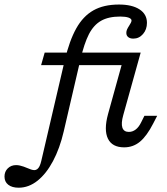

<svg xmlns="http://www.w3.org/2000/svg" viewBox="-146 -651 750 863"><path d="M-125.8 142.7Q-125.8 120.2 -110.9 105.6Q-96 91.1 -73.4 91.1Q-65.3 91.1 -56.5 93.1Q-47.6 95.2 -39.5 98Q-31.5 100.8 -24.2 104Q-15.3 108.1 -6.5 110.9Q2.4 113.7 8.1 113.7Q15.3 113.7 21.4 109.3Q27.4 104.8 31.9 95.6Q36.3 86.3 39.5 72.6L145.2 -380.6Q166.1 -468.5 196.8 -523.4Q227.4 -578.2 273.8 -604.4Q320.2 -630.6 388.7 -630.6Q447.6 -630.6 481 -608.9Q514.5 -587.1 514.5 -548.4Q514.5 -518.5 496.8 -498Q479 -477.4 453.2 -477.4Q438.7 -477.4 430.2 -484.3Q421.8 -491.1 421.8 -503.2Q421.8 -511.3 425 -518.5Q428.2 -525.8 435.5 -537.1Q439.5 -542.7 442.3 -548.8Q445.2 -554.8 445.2 -558.9Q445.2 -566.9 431.9 -571.8Q418.5 -576.6 394.4 -576.6Q341.9 -576.6 308.5 -557.7Q275 -538.7 253.6 -497.2Q232.3 -455.6 215.3 -382.3L140.3 -59.7Q122.6 16.1 92.3 73Q62.1 129.8 22.6 161.3Q-16.9 192.7 -62.1 192.7Q-91.9 192.7 -108.9 179.4Q-125.8 166.1 -125.8 142.7ZM54.8 -414.5H427.4L412.1 -358.1H38.7ZM339.5 -137.9 416.1 -414.5H486.3L408.1 -133.9Q397.6 -96.8 404 -77.4Q410.5 -58.1 433.1 -58.1Q450 -58.1 464.1 -69Q478.2 -79.8 488.7 -101.6L503.2 -130.6H560.5L542.7 -96Q513.7 -39.5 483.1 -14.1Q452.4 11.3 412.1 11.3Q358.1 11.3 339.1 -27.8Q320.2 -66.9 339.5 -137.9Z"/></svg>

Font: Playfair Micro SmCond SmLight
Style: Italic
Weight: 360
Width: 4
Italic angle: -15.6°
Designer: Claus Eggers Sørensen
Foundry: Claus Eggers Sørensen
Version: Version 2.203;Glyphs 3.3 (3326)